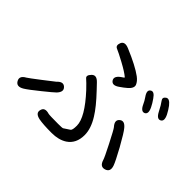

<svg xmlns="http://www.w3.org/2000/svg" viewBox="-163 -1023 1325 1325"><g transform="rotate(45 500.0 -360.0)"><path d="M463 37Q380 37 338 29Q286 18 296 -19Q305 -57 355 -42Q366 -39 450 -39Q491 -39 496 -42Q518 -57 540 -71Q551 -78 551 -122Q551 -202 423 -341Q384 -382 365.5 -397.5Q347 -413 374 -441Q401 -469 437 -431L475 -391Q554 -308 590 -249Q635 -177 635 -114Q635 -31 576 8Q531 37 463 37ZM109 -42Q64 -15 44 -50Q24 -85 70 -110Q82 -117 157.5 -175Q233 -233 236 -236Q271 -274 298 -249Q326 -223 290 -185Q275 -170 209 -117Q136 -58 109 -42ZM902 -46Q862 -33 847 -83Q842 -101 797 -189Q748 -285 739 -295Q704 -334 732 -358Q760 -382 793 -342Q813 -319 866 -224Q914 -136 924 -108Q942 -59 902 -46ZM568 -518Q526 -488 506 -515Q486 -543 528 -574L547 -587Q551 -590 547 -593Q520 -616 458 -649.5Q396 -683 371.5 -693Q347 -703 360 -736Q374 -769 422 -749Q544 -698 602 -655Q630 -634 640 -609Q649 -583 614 -553Q596 -537 568 -518ZM820 -514Q793 -502 771 -549Q761 -572 745 -595Q715 -637 739 -653Q762 -670 791 -627Q811 -599 823 -574Q846 -527 820 -514ZM933 -556Q907 -543 883 -589Q859 -636 843 -656.5Q827 -677 849 -693Q871 -710 903 -669Q921 -645 936 -616Q959 -569 933 -556Z"/></g></svg>

Font: Resource Han Rounded JP
Style: Regular
Weight: 400
Designer: Cyano Hao (round all glyphs); Ryoko NISHIZUKA 西塚涼子 (kana, bopomofo & ideographs); Paul D. Hunt (Latin, Greek & Cyrillic)
Foundry: Cyano Hao
Version: 0.990